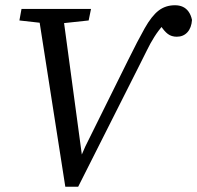

<svg xmlns="http://www.w3.org/2000/svg" viewBox="-20 -704 752 732"><path d="M229 8 123 -670H217L296 -85H279L305 -145L467 -472Q505 -549 531.5 -596Q558 -643 584.5 -663.5Q611 -684 647 -684Q664 -684 677 -678Q690 -672 699 -659.5Q708 -647 712 -628Q710 -598 694.5 -581Q679 -564 654 -564Q634 -564 620 -574.5Q606 -585 592 -607L573 -640L641 -638L602 -608Q584 -588 568.5 -563.5Q553 -539 540 -512Q527 -485 513 -458L278 8ZM54 -626 62 -670H327L318 -626L197 -613H170Z"/></svg>

Font: Source Serif 4 18pt
Style: Italic
Weight: 400
Italic angle: -12°
Designer: Frank Grießhammer
Foundry: Adobe Systems Incorporated
Version: Version 4.004;hotconv 1.0.116;makeotfexe 2.5.65601